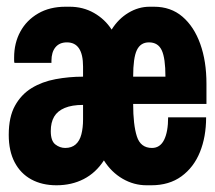

<svg xmlns="http://www.w3.org/2000/svg" viewBox="-20 -541 640 571"><path d="M148 10Q105 10 73 -7.5Q41 -25 23.5 -58.5Q6 -92 6 -140Q6 -193 24.5 -226.5Q43 -260 74 -279Q105 -298 145 -305.5Q185 -313 227 -313V-343Q227 -415 179 -415Q157 -415 145 -400.5Q133 -386 133 -360V-354H23Q22 -357 22 -361.5Q22 -366 22 -370Q22 -413 40.5 -447Q59 -481 93.5 -501Q128 -521 175 -521H187Q227 -521 259.5 -502.5Q292 -484 312 -453Q332 -485 362 -503Q392 -521 425 -521H438Q488 -521 522.5 -491.5Q557 -462 575.5 -410.5Q594 -359 594 -292V-232H376Q376 -170 387 -135.5Q398 -101 432 -101Q456 -101 468 -125Q480 -149 480 -192H593Q593 -134 574.5 -88.5Q556 -43 519.5 -16.5Q483 10 430 10H416Q378 10 344.5 -9.5Q311 -29 289 -64Q265 -27 229 -8.5Q193 10 148 10ZM174 -101Q193 -101 205 -111.5Q217 -122 222 -141.5Q227 -161 227 -186V-229Q194 -229 172.5 -220Q151 -211 141 -194Q131 -177 131 -151Q131 -122 144.5 -111.5Q158 -101 174 -101ZM376 -313H472Q472 -368 461 -391.5Q450 -415 423 -415Q398 -415 387 -392Q376 -369 376 -313Z"/></svg>

Font: Chivo Mono ExtraBold
Style: Regular
Weight: 800
Monospace: yes
Designer: Hector Gatti
Foundry: Omnibus-Type
Version: Version 1.008